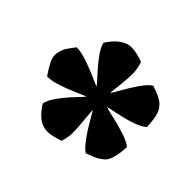

<svg xmlns="http://www.w3.org/2000/svg" viewBox="-99 -932 618 618"><g transform="rotate(-45 210.0 -623.0)"><path d="M18.1 -652.8Q18.1 -694.3 71.8 -727.1Q89.4 -724.1 113.3 -706.8Q137.2 -689.5 160.2 -667.7Q183.1 -646 187 -643.1Q184.6 -650.9 172.9 -677.2Q161.1 -703.6 152.1 -730.7Q143.1 -757.8 143.1 -778.8Q144.5 -779.8 153.8 -785.9Q163.1 -792 165.8 -793.5Q168.5 -794.9 176 -799.3Q183.6 -803.7 188 -805.4Q192.4 -807.1 198.5 -808.6Q204.6 -810.1 210 -810.1Q220.7 -810.1 231.7 -806.2Q242.7 -802.2 247.8 -799.1Q252.9 -795.9 264.2 -787.4Q275.4 -778.8 276.9 -777.8Q276.9 -757.3 267.3 -729.2Q257.8 -701.2 246.1 -675Q234.4 -648.9 232.9 -643.1Q239.3 -647.5 262 -668.5Q284.7 -689.5 307.6 -706.3Q330.6 -723.1 348.1 -727.1Q373 -711.9 387.5 -692.4Q401.9 -672.9 401.9 -652.8Q401.9 -630.4 390.1 -598.1Q366.2 -589.8 344.2 -589.8Q321.8 -589.8 285.6 -594Q249.5 -598.1 248 -598.1Q254.9 -593.3 282 -577.9Q309.1 -562.5 332 -546.4Q355 -530.3 363.8 -516.1Q351.1 -475.1 335.9 -460Q332 -456.1 327.6 -452.9Q323.2 -449.7 319.6 -447.8Q315.9 -445.8 309.8 -444.1Q303.7 -442.4 300.8 -441.4Q297.9 -440.4 290 -439.5Q282.2 -438.5 279.5 -438.2Q276.9 -438 267.6 -437Q258.3 -436 255.9 -436Q243.7 -448.2 234.1 -476.3Q224.6 -504.4 218.3 -536.1Q211.9 -567.9 210 -573.2Q207 -565.4 200.2 -534.9Q193.4 -504.4 184.3 -477.1Q175.3 -449.7 164.1 -436Q110.8 -439.5 91.8 -453.1Q83.5 -459.5 76.4 -470.7Q69.3 -481.9 66.2 -489.7Q63 -497.6 56.2 -516.1Q63 -526.9 80.1 -540.3Q97.2 -553.7 112.5 -563.5Q127.9 -573.2 147.7 -584.7Q167.5 -596.2 171.9 -599.1Q167.5 -599.1 130.1 -595.5Q92.8 -591.8 71.8 -591.8Q54.7 -591.8 29.8 -599.1Q18.1 -633.3 18.1 -652.8Z"/></g></svg>

Font: Zantroke
Style: Regular
Weight: 500
Foundry: gluk
Version: Version 0.36